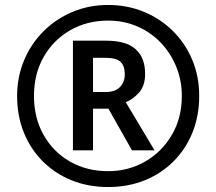

<svg xmlns="http://www.w3.org/2000/svg" viewBox="-20 -744 872 774"><path d="M416 10Q336 10 269 -17Q202 -44 152.5 -93.5Q103 -143 76 -210Q49 -277 49 -357Q49 -433 76.5 -499.5Q104 -566 154 -616.5Q204 -667 271 -695.5Q338 -724 416 -724Q492 -724 558.5 -697Q625 -670 675.5 -620.5Q726 -571 754.5 -504Q783 -437 783 -357Q783 -277 756 -210Q729 -143 679.5 -93.5Q630 -44 563 -17Q496 10 416 10ZM416 -54Q498 -54 565.5 -93Q633 -132 673 -200.5Q713 -269 713 -357Q713 -420 690.5 -475Q668 -530 628 -572Q588 -614 533.5 -637.5Q479 -661 416 -661Q331 -661 263 -622Q195 -583 156 -514.5Q117 -446 117 -357Q117 -269 155.5 -200.5Q194 -132 261.5 -93Q329 -54 416 -54ZM274 -138V-580H407Q489 -580 527 -545.5Q565 -511 565 -446Q565 -399 541 -371.5Q517 -344 487 -332L603 -138H512L417 -306H355V-138ZM405 -373Q444 -373 463.5 -393Q483 -413 483 -444Q483 -479 465.5 -495Q448 -511 404 -511H355V-373Z"/></svg>

Font: Noto Sans Sinhala UI
Style: Bold
Weight: 700
Designer: Jelle Bosma - Monotype Design Team
Foundry: Monotype Imaging Inc.
Version: Version 2.006; ttfautohint (v1.8.4.7-5d5b)